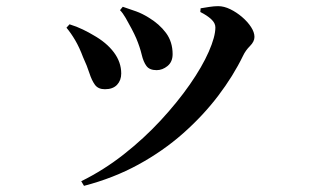

<svg xmlns="http://www.w3.org/2000/svg" viewBox="-20 -550 1040 624"><path d="M244 39Q317 3 382.5 -48.5Q448 -100 502.5 -159Q557 -218 597 -275.5Q637 -333 658.5 -382Q680 -431 680 -461Q680 -475 666.5 -487.5Q653 -500 631 -511L632 -523Q644 -525 660 -527.5Q676 -530 689 -530Q708 -530 728.5 -520Q749 -510 767 -494.5Q785 -479 796 -462Q807 -445 807 -430Q807 -415 792.5 -400.5Q778 -386 770 -369Q738 -303 689 -238.5Q640 -174 575 -116.5Q510 -59 429.5 -15Q349 29 253 54ZM321 -260Q299 -260 288.5 -274.5Q278 -289 270.5 -312.5Q263 -336 250 -364Q238 -396 224.5 -419Q211 -442 196 -460L206 -471Q229 -464 249.5 -454Q270 -444 283 -436Q326 -412 350 -380Q374 -348 374 -311Q374 -289 360.5 -274.5Q347 -260 321 -260ZM489 -322Q466 -322 456 -335.5Q446 -349 440.5 -372.5Q435 -396 423 -425Q417 -439 407.5 -457Q398 -475 388.5 -491.5Q379 -508 370 -517L379 -528Q403 -520 422.5 -513Q442 -506 463 -493Q498 -472 519.5 -443Q541 -414 541 -374Q541 -349 524.5 -335.5Q508 -322 489 -322Z"/></svg>

Font: Noto Serif TC
Style: Bold
Weight: 700
Designer: Ryoko NISHIZUKA 西塚涼子 (kana & ideographs); Frank Grießhammer (Latin, Greek & Cyrillic); Wenlong ZHANG 张文龙 (bopomofo); San
Foundry: Adobe
Version: Version 2.002-H1;hotconv 1.1.0;makeotfexe 2.6.0